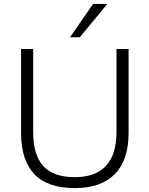

<svg xmlns="http://www.w3.org/2000/svg" viewBox="-20 -956 766 984"><path d="M364 8Q223 8 155.5 -64Q88 -136 88 -274V-705H150V-279Q150 -163 201.5 -105.5Q253 -48 364 -48Q468 -48 522.5 -105.5Q577 -163 577 -279V-705H639V-274Q639 -136 568.5 -64Q498 8 364 8ZM339 -765 457 -936H530L389 -765Z"/></svg>

Font: Mulish Light
Style: Regular
Weight: 300
Designer: Vernon Adams
Foundry: Vernon Adams
Version: Version 3.603; ttfautohint (v1.8.3)